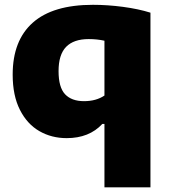

<svg xmlns="http://www.w3.org/2000/svg" viewBox="-20 -578 720 818"><path d="M425 -50H416Q360 10.5 264 10.5Q199.5 10.5 147.5 -19.5Q95.5 -49.5 64.8 -110.2Q34 -171 34 -260Q34 -405.5 119.8 -481.5Q205.5 -557.5 376 -557.5Q438 -557.5 504 -548.8Q570 -540 621 -524V220H425ZM425 -171V-404.5Q393.5 -411.5 358 -411.5Q294 -411.5 261.8 -378.5Q229.5 -345.5 229.5 -275Q229.5 -206 257.2 -176.5Q285 -147 338 -147Q389.5 -147 425 -171Z"/></svg>

Font: Encode Sans Semi Expanded ExBd
Style: Regular
Weight: 800
Width: 6
Designer: Multiple Designers
Foundry: Impallari Type
Version: Version 2.000